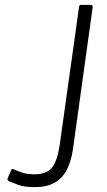

<svg xmlns="http://www.w3.org/2000/svg" viewBox="-20 -762 443 792"><path d="M281 -147Q274 -98 256 -62.5Q238 -27 205.5 -8.5Q173 10 123 10Q80 10 52.5 -0.5Q25 -11 18 -14Q13 -17 11.5 -19.5Q10 -22 11 -25L27 -62Q28 -64 30.5 -65Q33 -66 40 -62Q51 -57 71.5 -50Q92 -43 122 -43Q172 -43 194 -70Q216 -97 226 -162L306 -733Q307 -739 308.5 -740.5Q310 -742 314 -742H355Q364 -742 362 -730L281 -147Z"/></svg>

Font: Libre Franklin Thin ExtraLight
Style: Italic
Weight: 250
Italic angle: -8°
Version: Version 3.000